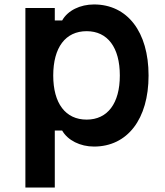

<svg xmlns="http://www.w3.org/2000/svg" viewBox="-20 -642 740 862"><path d="M94 200H226V-56H259C284 -12 340 16 402 16C552 16 647 -107 647 -303C647 -499 552 -622 402 -622C340 -622 284 -595 259 -550H226V-606H94ZM219 -303C219 -429 274 -502 369 -502C463 -502 518 -429 518 -303C518 -178 463 -105 369 -105C274 -105 219 -178 219 -303Z"/></svg>

Font: Martian Mono Std Md
Style: Regular
Weight: 500
Monospace: yes
Designer: Roman Shamin
Foundry: Evil Martians
Version: Version 1.000